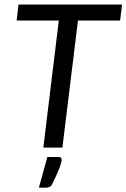

<svg xmlns="http://www.w3.org/2000/svg" viewBox="-20 -662 567 861"><path d="M54.7 0ZM527.3 -641.6 518.6 -569.8H329.6L259.8 0H174.3L243.7 -569.8H54.7L63 -641.6ZM242.7 42Q251 42 253.7 45.9Q256.3 49.8 256.3 53.7Q256.3 59.1 254.4 67.4Q252.4 75.7 247.8 88.4Q243.2 101.1 234.9 119.4Q226.6 137.7 214.4 163.1Q209 173.3 201.7 176.5Q194.3 179.7 183.1 179.7H154.3L192.4 42Z"/></svg>

Font: Carlito
Style: Italic
Weight: 400
Italic angle: -7°
Designer: Lukasz Dziedzic
Foundry: tyPoland Lukasz Dziedzic
Version: Version 1.104